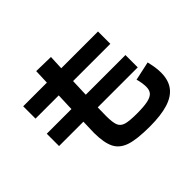

<svg xmlns="http://www.w3.org/2000/svg" viewBox="-164 -966 1193 1193"><g transform="rotate(-45 432.0 -369.5)"><path d="M261.3 -214.3Q261.9 -267.4 267.5 -434.2Q273.2 -601 279 -741.2L405.8 -738.5Q399.5 -606.7 394.1 -451.3Q388.7 -295.9 388.7 -236.5Q388.7 -179.8 399 -154.7Q409.2 -129.6 438.7 -120.7Q468.2 -111.8 534.9 -111.8Q596.4 -111.8 630.5 -119.2Q664.7 -126.5 679.3 -142.8Q694 -159.1 694 -188.9Q694 -203.8 690.5 -226.6Q686.9 -249.5 682 -262.6L806.8 -289.7Q815.3 -252.3 818.3 -230Q821.3 -207.7 821.3 -185.7Q821.3 -121 790.7 -79.4Q760.1 -37.7 696.8 -17.9Q633.5 2 534.9 2Q424.5 2 366.9 -16.5Q309.4 -35.1 285.6 -81Q261.9 -126.9 261.3 -214.3ZM50.2 -419.7H741.6V-311.6H50.2ZM67.3 -643.8H724.6V-535.5H67.3Z"/></g></svg>

Font: Pretendard GOV Variable
Style: Regular
Weight: 400
Designer: Base glyphs from Inter by Rasmus Andersson; Hangul glyphs from Noto Sans CJK(Source Han Sans) by Jang Soo-young and Kang
Foundry: Kil Hyung-jin
Version: Version 1.307;Glyphs 3.2 (3192)